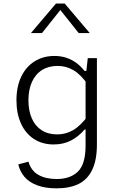

<svg xmlns="http://www.w3.org/2000/svg" viewBox="-20 -818 660 1050"><path d="M277.5 -512Q313.5 -512 343.8 -501.8Q374 -491.5 398 -473.5Q422 -455.5 442.5 -430H460V-356Q421.5 -411 381.5 -434.2Q341.5 -457.5 295 -457.5Q245.5 -457.5 209.8 -435Q174 -412.5 154.8 -370.2Q135.5 -328 135.5 -269.5Q135.5 -213 153.8 -171Q172 -129 207.5 -106Q243 -83 293 -83Q339 -83 379 -105.8Q419 -128.5 460 -183.5V-110H443Q409.5 -71 368 -49.5Q326.5 -28 273.5 -28Q211.5 -28 165.5 -58Q119.5 -88 94.8 -142.5Q70 -197 70 -269.5Q70 -344 96.2 -398.8Q122.5 -453.5 169.5 -482.8Q216.5 -512 277.5 -512ZM289.5 212Q227.5 212 183.5 195.5Q139.5 179 114.2 149.5Q89 120 80 81L135.5 66Q149.5 115 189.5 138Q229.5 161 289.5 161Q364.5 161 406.2 120.2Q448 79.5 448 -22V-410H450L460 -500H510V-28Q510 57.5 484.2 110.8Q458.5 164 409.8 188Q361 212 289.5 212ZM286 -798.5H334L471 -637H410.5L296 -781H324L209.5 -637H149Z"/></svg>

Font: Monaspace Neon Var
Style: Regular
Weight: 400
Designer: Riley Cran and the Lettermatic Team
Version: Version 1.000 (Monaspace Neon Var)